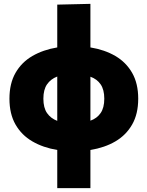

<svg xmlns="http://www.w3.org/2000/svg" viewBox="-20 -772 765 996"><path d="M277 204V6Q204 -6 148 -38.5Q92 -71 60.5 -126Q29 -181 29 -260Q29 -339 60.5 -394Q92 -449 148 -481.5Q204 -514 277 -526V-748L449 -752V-526Q523 -514 578.5 -481.5Q634 -449 665.5 -394Q697 -339 697 -260Q697 -181 665.5 -126Q634 -71 578.5 -38.5Q523 -6 449 6V204ZM205 -260Q205 -213 224 -185.5Q243 -158 277 -145V-375Q243 -362 224 -334.5Q205 -307 205 -260ZM521 -260Q521 -307 502 -334.5Q483 -362 449 -374V-146Q483 -158 502 -185.5Q521 -213 521 -260Z"/></svg>

Font: Murecho ExtraBold
Style: Regular
Weight: 800
Designer: Neil Summerour
Foundry: Positype
Version: Version 1.010; ttfautohint (v1.8.3)